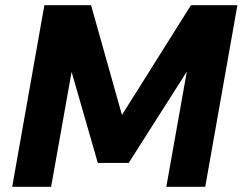

<svg xmlns="http://www.w3.org/2000/svg" viewBox="-20 -720 935 740"><path d="M27 0 151 -700H331L450 -277L716 -700H895L771 0H621L700 -444L476 -92H357L256 -443L177 0Z"/></svg>

Font: DM Sans 9pt Black
Style: Italic
Weight: 900
Italic angle: -10°
Version: Version 4.004;gftools[0.9.30]